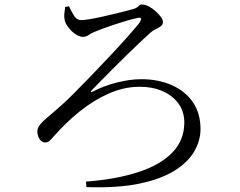

<svg xmlns="http://www.w3.org/2000/svg" viewBox="-20 -774 1040 831"><path d="M278.5 -746.9 262 -743.8Q259.7 -730.1 258.4 -714.4Q257 -698.6 260.2 -685.7Q262.5 -675.3 270.7 -662.8Q278.8 -650.3 290.2 -639.3Q301.5 -628.3 314.7 -621.4Q327.9 -614.5 339.4 -614.5Q352.3 -614.5 363.4 -622.3Q374.5 -630 389.3 -636.2Q403.7 -642.5 428.1 -651.4Q452.5 -660.3 479.7 -669.1Q506.9 -678 531 -685.1Q555.1 -692.2 569.9 -695.2Q589.5 -700.2 590.2 -693.4Q591 -686.5 581.7 -672.9Q568.8 -656.7 538.2 -621.9Q507.7 -587.1 466.7 -543.2Q425.7 -499.3 381.5 -453.3Q337.3 -407.3 297.8 -367.8Q258.4 -328.3 230.1 -304.4Q206.8 -283.8 186.5 -267Q166.3 -250.3 154 -235.6Q141.7 -220.9 141.7 -205.6Q141.7 -186.5 151.5 -172Q161.3 -157.4 174.7 -157.4Q186.9 -157.4 194.9 -164.8Q202.9 -172.2 213.7 -184.9Q263.8 -242.1 323.7 -290.7Q383.7 -339.4 450.2 -368.9Q516.7 -398.5 584.5 -398.5Q640.5 -398.5 684.3 -379.2Q728.1 -359.8 752.9 -325.2Q777.7 -290.6 777.7 -243.7Q777.7 -167 725.6 -113.5Q673.5 -60 578 -28.9Q482.4 2.2 352 12.1L354.2 35.8Q490.4 40.5 585.1 20.4Q679.7 0.2 737.3 -36.5Q794.9 -73.3 821.4 -119.8Q847.8 -166.3 847.8 -215.1Q847.8 -284.3 814.4 -332.3Q781 -380.3 722.9 -405.7Q664.7 -431.2 591.9 -431.2Q542.1 -431.2 486 -416.9Q429.9 -402.6 382.2 -378.1Q374.8 -374.5 373.1 -375.9Q371.4 -377.4 377.8 -383.9Q390.5 -397.7 415 -422.3Q439.5 -447 469.7 -477.4Q500 -507.7 531.3 -538.4Q562.7 -569.1 589.1 -593.9Q615.5 -618.7 630.9 -632.6Q641.3 -641.8 653.9 -647.5Q666.5 -653.2 675.9 -660.5Q685.2 -667.8 685.2 -679.1Q685.2 -688.4 675.8 -701.3Q666.4 -714.2 652.5 -726.4Q638.6 -738.6 623.2 -746.5Q607.8 -754.4 594.7 -754.4Q585.5 -754.4 578.6 -746.7Q571.6 -739 555.2 -734.5Q544.1 -731.3 521.7 -725.6Q499.3 -719.9 471.8 -713.2Q444.4 -706.5 416.4 -700.4Q388.4 -694.3 365.7 -690.6Q342.9 -687 331.2 -687Q312.2 -687 300.3 -706.1Q288.4 -725.1 278.5 -746.9Z"/></svg>

Font: Noto Serif SC
Style: Regular
Weight: 200
Designer: Ryoko NISHIZUKA 西塚涼子 (kana & ideographs); Frank Grießhammer (Latin, Greek & Cyrillic); Wenlong ZHANG 张文龙 (bopomofo); San
Foundry: Adobe
Version: Version 2.001;hotconv 1.1.0;makeotfexe 2.6.0